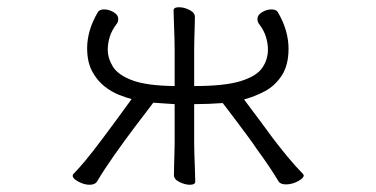

<svg xmlns="http://www.w3.org/2000/svg" viewBox="-20 -502 1040 531"><path d="M463 -214Q448 -215 433 -216Q418 -217 404 -218Q384 -192 354.5 -153Q325 -114 296.5 -73.5Q268 -33 249 -1Q243 9 228 9Q213 9 197 0.5Q181 -8 181 -16Q181 -19 184 -22Q197 -35 215 -56.5Q233 -78 263.5 -118.5Q294 -159 344 -228Q329 -232 308.5 -240Q288 -248 268 -264Q248 -280 234.5 -305.5Q221 -331 221 -369Q221 -392 228 -417Q235 -442 251 -469Q256 -476 268 -476Q281 -476 294 -468.5Q307 -461 307 -449Q307 -441 302 -435Q289 -418 283.5 -400Q278 -382 278 -365Q278 -341 292 -318Q306 -295 345.5 -280Q385 -265 463 -264V-366Q463 -376 462.5 -397Q462 -418 461 -440Q460 -462 460 -473Q460 -482 475 -482Q489 -482 504 -474.5Q519 -467 519 -455Q519 -447 518.5 -430.5Q518 -414 517.5 -396Q517 -378 517 -366V-264Q601 -264 645 -277.5Q689 -291 705 -314Q721 -337 721 -365Q721 -382 715.5 -400Q710 -418 697 -435Q692 -441 692 -449Q692 -461 705 -468.5Q718 -476 731 -476Q743 -476 748 -469Q764 -442 771 -416.5Q778 -391 778 -368Q778 -322 759.5 -293.5Q741 -265 713 -250Q685 -235 655 -227Q655 -227 668 -209.5Q681 -192 699.5 -167.5Q718 -143 733 -122Q751 -98 774 -70Q797 -42 817 -22Q820 -19 820 -17Q820 -9 803.5 -0.5Q787 8 771 8Q755 8 750 -1Q740 -18 723.5 -42.5Q707 -67 690 -90Q683 -101 667.5 -122Q652 -143 635.5 -165Q619 -187 607.5 -202Q596 -217 596 -217Q557 -214 517 -214V-106Q517 -100 517.5 -79Q518 -58 519 -35Q520 -12 520 0Q520 9 505 9Q492 9 476.5 1.5Q461 -6 461 -18Q461 -26 461.5 -44.5Q462 -63 462.5 -81Q463 -99 463 -106Z"/></svg>

Font: Moon Stars Kai T HW Light
Style: Regular
Weight: 300
Designer: GuiWonder
Version: Version 1.101